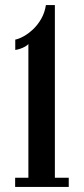

<svg xmlns="http://www.w3.org/2000/svg" viewBox="-20 -741 332 761"><path d="M40 0V-36.5H92.5V-566.5Q88.5 -561.5 79.2 -556.2Q70 -551 59.2 -547.5Q48.5 -544 40.5 -543V-584Q56 -587 75 -597.8Q94 -608.5 112.2 -626Q130.5 -643.5 144 -667.5Q157.5 -691.5 162 -721H197.5V-36.5H252.5V0Z"/></svg>

Font: Imbue Thin 10pt SemiBold
Style: Regular
Weight: 600
Version: Version 1.102